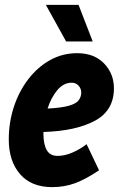

<svg xmlns="http://www.w3.org/2000/svg" viewBox="-20 -755 506 787"><path d="M16 -183Q16 -254 37 -317.5Q58 -381 96 -430.5Q134 -480 185 -508.5Q236 -537 296 -537Q366 -537 406.5 -495Q447 -453 447 -393Q447 -302 369 -260Q291 -218 158 -214Q158 -211 158 -207Q158 -164 171.5 -140Q185 -116 216 -116Q245 -116 276.5 -129.5Q308 -143 335 -164L386 -57Q331 -20 287.5 -4Q244 12 194 12Q108 12 62 -41.5Q16 -95 16 -183ZM274 -416Q240 -416 214.5 -385Q189 -354 175 -310Q232 -313 262 -321.5Q292 -330 302.5 -344Q313 -358 313 -376Q313 -392 302 -404Q291 -416 274 -416ZM168 -735H302L360 -585H251Z"/></svg>

Font: Radio Canada Condensed
Style: Bold Italic
Weight: 700
Width: 3
Italic angle: -12°
Designer: Charles Daoud, Etienne Aubert Bonn, Alexandre Saumier Demers, Jacques Le Bailly
Foundry: Radio-Canada
Version: Version 2.104; ttfautohint (v1.8.4.7-5d5b);gftools[0.9.28.de